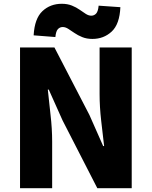

<svg xmlns="http://www.w3.org/2000/svg" viewBox="-20 -996 804 1016"><path d="M86 0V-745H268L453 -388L526 -223H531Q524 -282 515.5 -356.5Q507 -431 507 -498V-745H677V0H495L311 -359L238 -522H233Q239 -460 247.5 -387.5Q256 -315 256 -247V0ZM469 -790Q439 -790 415.5 -799.5Q392 -809 374 -821.5Q356 -834 341 -843.5Q326 -853 312 -853Q297 -853 286.5 -842Q276 -831 273 -800L158 -809Q163 -898 204.5 -937Q246 -976 307 -976Q337 -976 360.5 -966.5Q384 -957 401.5 -944.5Q419 -932 434 -922.5Q449 -913 463 -913Q478 -913 488.5 -924Q499 -935 502 -966L617 -958Q613 -868 571 -829Q529 -790 469 -790Z"/></svg>

Font: Noto Sans SC Thin Black
Style: Regular
Weight: 900
Version: Version 2.004-H2;hotconv 1.0.118;makeotfexe 2.5.65603